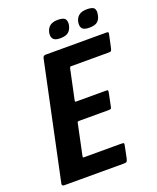

<svg xmlns="http://www.w3.org/2000/svg" viewBox="-151 -912 820 1001"><g transform="rotate(-20 259.5 -411.0)"><path d="M28 0Q23 0 20 -3.5Q17 -7 18 -12L155 -660Q158 -673 171 -673H505Q517 -673 518.5 -671Q520 -669 518 -658L503 -588Q500 -576 497 -573.5Q494 -571 483 -571H277Q271 -571 270 -570Q269 -569 267 -563L232 -398Q231 -392 231.5 -390.5Q232 -389 238 -389H400Q412 -389 413.5 -386.5Q415 -384 412 -370L399 -307Q397 -294 394 -291.5Q391 -289 379 -289H217Q212 -289 210 -288Q208 -287 207 -282L171 -111Q170 -105 170.5 -103.5Q171 -102 177 -102H381Q396 -102 397.5 -99Q399 -96 396 -83L383 -19Q379 -5 375.5 -2.5Q372 0 359 0ZM338 -775Q333 -752 318.5 -739.5Q304 -727 272 -727Q244 -727 234 -739.5Q224 -752 228 -775Q233 -798 248.5 -810Q264 -822 292 -822Q324 -822 333 -810Q342 -798 338 -775ZM498 -775Q494 -752 480 -739.5Q466 -727 434 -727Q404 -727 394.5 -739.5Q385 -752 389 -775Q394 -798 409.5 -810Q425 -822 454 -822Q486 -822 494.5 -810Q503 -798 498 -775Z"/></g></svg>

Font: Glory
Style: Bold Italic
Weight: 700
Italic angle: -12°
Version: Version 1.011